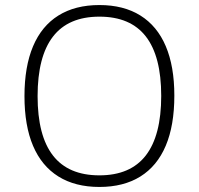

<svg xmlns="http://www.w3.org/2000/svg" viewBox="-20 -733 788 761"><path d="M374 8Q278 8 211.5 -33.5Q145 -75 111 -155Q77 -235 77 -352Q77 -469 111 -549.5Q145 -630 211.5 -671.5Q278 -713 374 -713Q470 -713 536.5 -671.5Q603 -630 637 -550Q671 -470 671 -354Q671 -236 637 -155.5Q603 -75 536.5 -33.5Q470 8 374 8ZM374 -38Q497 -38 558 -117Q619 -196 619 -353Q619 -510 558 -588.5Q497 -667 374 -667Q251 -667 190 -588Q129 -509 129 -352Q129 -195 190 -116.5Q251 -38 374 -38Z"/></svg>

Font: Nunito Sans 10pt Expanded ExtraLight
Style: Regular
Weight: 250
Width: 7
Designer: Vernon Adams
Foundry: Vernon Adams
Version: Version 3.101;gftools[0.9.27]